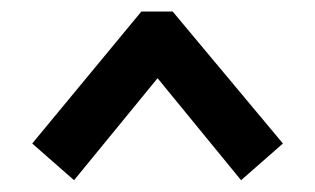

<svg xmlns="http://www.w3.org/2000/svg" viewBox="-20 -740 540 329"><path d="M275.9 -720.2 464.8 -494.1 393.1 -431.2 250 -606 106.9 -431.2 35.2 -494.1 222.2 -720.2Z"/></svg>

Font: Berkshire Swash
Style: Regular
Weight: 700
Designer: Astigmatic (AOETI)
Foundry: Astigmatic (AOETI)
Version: Version 1.000